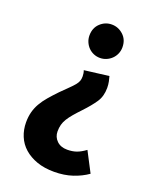

<svg xmlns="http://www.w3.org/2000/svg" viewBox="-137 -557 704 881"><g transform="rotate(20 215.0 -117.0)"><path d="M236 246Q188 246 151.5 233Q115 220 89.5 197.5Q64 175 51 143.5Q38 112 38 76Q38 49 44 26Q50 3 62 -18Q74 -39 92 -60Q110 -81 133 -105Q155 -127 170 -141.5Q185 -156 194 -167Q203 -178 206.5 -187.5Q210 -197 210 -210Q210 -226 205 -239L325 -254Q328 -244 331 -229.5Q334 -215 334 -199Q334 -158 314.5 -129Q295 -100 262 -65Q242 -44 228 -27.5Q214 -11 205 3.5Q196 18 192 33Q188 48 188 66Q188 93 207 111.5Q226 130 258 130Q283 130 303 123Q323 116 346 99L397 197Q366 219 325.5 232.5Q285 246 236 246ZM336 -398Q336 -381 329.5 -366Q323 -351 311.5 -340Q300 -329 285.5 -323Q271 -317 255 -317Q239 -317 224.5 -323Q210 -329 199 -340Q188 -351 181.5 -366Q175 -381 175 -398Q175 -435 199 -457.5Q223 -480 255 -480Q287 -480 311.5 -457.5Q336 -435 336 -398Z"/></g></svg>

Font: Mukta Vaani ExtraBold
Style: Regular
Weight: 800
Designer: Noopur Datye, Girish Dalvi, Yashodeep Gholap, Pallavi Karambelkar
Foundry: Ek Type
Version: Version 2.538;PS 1.000;hotconv 16.6.51;makeotf.lib2.5.65220;